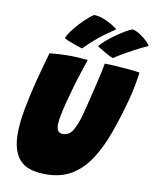

<svg xmlns="http://www.w3.org/2000/svg" viewBox="-99 -1002 889 1091"><g transform="rotate(10 345.0 -456.5)"><path d="M240.5 13.5Q133 13.5 88.5 -37.5Q44 -88.5 44 -185.5Q44 -250.5 58.5 -329Q73 -407.5 97 -502.5Q107 -541 118.5 -582.2Q130 -623.5 142.5 -667.5Q169 -670 196.8 -671.8Q224.5 -673.5 248 -673.5Q278.5 -673.5 308.8 -671.8Q339 -670 363.5 -667.5Q352.5 -635 338.2 -592.2Q324 -549.5 311 -504.5Q297.5 -458.5 286 -414Q274.5 -369.5 267.2 -333.5Q260 -297.5 260 -277Q260 -229 295.5 -229Q334.5 -229 355 -265.8Q375.5 -302.5 389.5 -355Q394.5 -373.5 402.8 -406.2Q411 -439 420.5 -478.2Q430 -517.5 439 -555.2Q448 -593 454.2 -622.2Q460.5 -651.5 462 -664Q486.5 -664 519 -662Q551.5 -660 583.2 -657.5Q615 -655 637.5 -652.2Q660 -649.5 665 -648Q660.5 -610 652.2 -567Q644 -524 631.5 -478.5Q604 -377.5 572 -288.5Q540 -199.5 496.5 -131.5Q453 -63.5 390.8 -25Q328.5 13.5 240.5 13.5ZM354 -925.5Q382 -925.5 410.5 -914.2Q439 -903 461.2 -889.2Q483.5 -875.5 492.5 -867.5Q460.5 -845.5 434 -826.2Q407.5 -807 380.5 -783.8Q353.5 -760.5 319.5 -726.5Q291.5 -735 259.2 -746.8Q227 -758.5 213 -768Q225 -794 249.8 -825Q274.5 -856 303 -883.5Q331.5 -911 354 -925.5ZM585.5 -883.5Q610.5 -876.5 632.8 -861.2Q655 -846 670.8 -830.5Q686.5 -815 690.5 -806Q653 -789.5 613.5 -768.5Q574 -747.5 543.8 -729.5Q513.5 -711.5 502.5 -703Q484.5 -708.5 455.8 -725.2Q427 -742 407 -755Q420.5 -772 444 -792.2Q467.5 -812.5 494.8 -831.5Q522 -850.5 546.2 -864.8Q570.5 -879 585.5 -883.5Z"/></g></svg>

Font: Grandstander Black
Style: Italic
Weight: 900
Italic angle: -15°
Designer: Tyler Finck
Foundry: Etcetera Type Co
Version: Version 1.200; ttfautohint (v1.8.3)